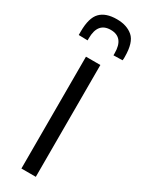

<svg xmlns="http://www.w3.org/2000/svg" viewBox="-232 -766 605 797"><g transform="rotate(30 70.5 -367.5)"><path d="M36 0V-536H105V0ZM70 -735Q118 -735 147 -710Q176 -685 176 -616Q176 -612 176 -608Q176 -604 175 -599L132 -598V-608Q132 -684 70 -684Q8 -684 8 -608V-598L-35 -599Q-35 -604 -35 -608Q-35 -612 -35 -616Q-35 -681 -9 -708Q17 -735 70 -735Z"/></g></svg>

Font: Georama ExtraCondensed
Style: Regular
Weight: 400
Width: 2
Designer: Jean-Baptiste Levee
Foundry: Production Type
Version: Version 1.000